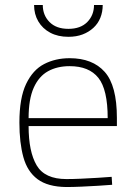

<svg xmlns="http://www.w3.org/2000/svg" viewBox="-20 -743 542 772"><path d="M246 9Q172 8 131 -22.5Q90 -53 74 -111Q58 -169 58 -250Q58 -349 85 -405.5Q112 -462 157.5 -485.5Q203 -509 260 -509Q352 -509 401 -454Q450 -399 450 -269V-236H95Q95 -133 127.5 -78Q160 -23 247 -23Q273 -23 306 -24.5Q339 -26 372 -28Q405 -30 429 -32L431 0Q407 2 374 4Q341 6 307 7.5Q273 9 246 9ZM95 -268H413Q413 -383 375.5 -430Q338 -477 260 -477Q210 -477 173 -456.5Q136 -436 115.5 -390Q95 -344 95 -268ZM255 -595Q213 -595 182 -611.5Q151 -628 134 -657Q117 -686 117 -723H152Q152 -682 179 -654.5Q206 -627 255 -627Q304 -627 331 -654.5Q358 -682 358 -723H393Q393 -695 383.5 -671.5Q374 -648 355.5 -631Q337 -614 312 -604.5Q287 -595 255 -595Z"/></svg>

Font: Cairo Play ExtraLight
Style: Regular
Weight: 250
Version: Version 3.119